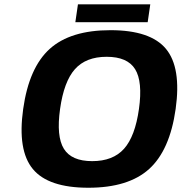

<svg xmlns="http://www.w3.org/2000/svg" viewBox="-20 -862 853 902"><path d="M213.6 -632.3Q311 -720.2 499 -720.2Q687 -720.2 759.8 -632.3Q832.5 -544.4 805.2 -350.1Q777.8 -155.8 680.4 -67.9Q583 20 395 20Q207 20 134.3 -67.9Q61.5 -155.8 88.9 -350.1Q116.2 -544.4 213.6 -632.3ZM481 -595.2Q383.8 -595.2 332 -537.1Q280.3 -479 262.2 -350.1Q244.1 -221.2 280 -163.1Q315.9 -105 413.1 -105Q510.7 -105 562.7 -163.1Q614.7 -221.2 632.8 -350.1Q650.9 -479 614.7 -537.1Q578.6 -595.2 481 -595.2ZM346.2 -841.8H686L673.8 -757.8H334Z"/></svg>

Font: Fivo Sans Modern
Style: Italic
Weight: 700
Designer: Alexander Slobzheninov
Foundry: Alexander Slobzheninov
Version: 1.0